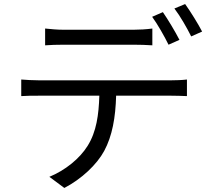

<svg xmlns="http://www.w3.org/2000/svg" viewBox="-20 -872 1040 949"><path d="M867 -675C846 -716 810 -776 785 -812L732 -789C759 -752 793 -692 813 -651ZM640 -651C669 -651 704 -650 733 -648V-731C704 -727 668 -725 640 -725H294C262 -725 232 -728 203 -731V-648C229 -650 262 -651 295 -651ZM172 -475C141 -475 112 -477 85 -479V-397C112 -399 141 -399 172 -399H471C468 -305 457 -221 413 -151C374 -88 302 -30 224 2L298 57C383 13 459 -59 495 -126C535 -200 551 -291 554 -399H826C850 -399 882 -398 904 -397V-479C880 -476 847 -475 826 -475ZM842 -830C871 -792 903 -736 925 -692L979 -716C960 -753 921 -816 895 -852Z"/></svg>

Font: Noto Sans Mono CJK SC Regular
Style: Regular
Weight: 400
Designer: Ryoko NISHIZUKA (kana & ideographs); Paul D. Hunt (Latin, Greek & Cyrillic); Wenlong ZHANG (bopomofo); Sandoll Communica
Foundry: Adobe Systems Incorporated
Version: Version 1.005;PS 1.005;hotconv 1.0.96;makeotf.lib2.5.65012